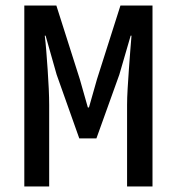

<svg xmlns="http://www.w3.org/2000/svg" viewBox="-20 -675 640 695"><path d="M68 0V-655H184L269 -388L298 -286H302L331 -388L416 -655H532V0H440V-295Q440 -320 442 -354Q444 -388 446.5 -423Q449 -458 451.5 -490.5Q454 -523 456 -546H453L412 -405L329 -174H267L185 -405L145 -546H142Q145 -523 147.5 -490.5Q150 -458 152.5 -423Q155 -388 156.5 -354Q158 -320 158 -295V0Z"/></svg>

Font: SauceCodePro Nerd Font Mono
Style: Regular
Weight: 500
Monospace: yes
Designer: Paul D. Hunt, Teo Tuominen
Foundry: Adobe Systems Incorporated
Version: Version 2.030;PS 1.000;hotconv 16.6.51;makeotf.lib2.5.65220;